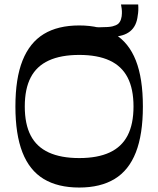

<svg xmlns="http://www.w3.org/2000/svg" viewBox="-20 -827 709 860"><path d="M335 13Q239 13 175.5 -25.5Q112 -64 80.5 -144.5Q49 -225 49 -350Q49 -476 81 -556Q113 -636 176 -674.5Q239 -713 335 -713Q430 -713 493.5 -674.5Q557 -636 588.5 -556Q620 -476 620 -350Q620 -225 588.5 -144.5Q557 -64 493.5 -25.5Q430 13 335 13ZM335 -119Q417 -119 471 -144Q525 -169 551.5 -220Q578 -271 578 -350Q578 -429 551.5 -480Q525 -531 471 -556Q417 -581 335 -581Q253 -581 198.5 -556Q144 -531 117.5 -480Q91 -429 91 -350Q91 -271 117.5 -220Q144 -169 198.5 -144Q253 -119 335 -119ZM416 -663 406 -706Q413 -705 419 -705Q425 -705 430 -705Q468 -705 484 -709Q500 -713 509 -720Q518 -728 522 -741Q526 -754 526 -767Q526 -773 526 -777.5Q526 -782 525 -788.5Q524 -795 522 -807H599Q600 -794 599.5 -781Q599 -768 597 -758Q592 -710 562.5 -686.5Q533 -663 482 -663Q455 -663 441 -663Q427 -663 416 -663Z"/></svg>

Font: Ojuju SemiBold
Style: Regular
Weight: 600
Designer: Chisaokwu Joboson, Mirko Velimirovic
Foundry: Udi Foundry
Version: Version 1.000